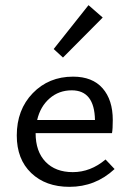

<svg xmlns="http://www.w3.org/2000/svg" viewBox="-20 -719 508 744"><path d="M378 -651 224 -496 188 -529 323 -699ZM389 -101 424 -64Q350 5 249 5Q157 5 101 -48.5Q45 -102 45 -194Q45 -294 107 -358Q169 -422 263 -422Q338 -422 377.5 -377Q417 -332 417 -254Q417 -219 414 -203H118Q118 -132 156.5 -92Q195 -52 262 -52Q331 -52 389 -101ZM258 -369Q208 -369 172 -337.5Q136 -306 124 -254H348Q346 -369 258 -369Z"/></svg>

Font: EauTestInfant Medium
Style: Regular
Weight: 500
Designer: Christian Thalmann (Catharsis Fonts)
Version: Version 0.001;PS 000.001;hotconv 1.0.88;makeotf.lib2.5.64775